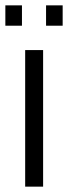

<svg xmlns="http://www.w3.org/2000/svg" viewBox="-53 -697 254 717"><path d="M41 0V-510H108V0ZM-33 -601V-677H29V-601ZM119 -601V-677H181V-601Z"/></svg>

Font: Saira UltraCondensed Medium
Style: Regular
Weight: 500
Width: 1
Designer: Hector Gatti with collaboration of the Omnibus-Type team
Foundry: Omnibus-Type
Version: Version 1.101